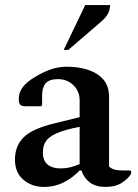

<svg xmlns="http://www.w3.org/2000/svg" viewBox="-20 -727 544 757"><path d="M153 10Q105 10 71.5 -19Q38 -48 39 -101Q40 -153 74 -186.5Q108 -220 200 -242L294 -265V-331Q294 -368 269 -391.5Q244 -415 209 -415Q174 -415 160 -398.5Q146 -382 146 -351V-312L141 -308H81Q66 -308 60 -314Q54 -320 54 -338Q54 -385 114 -421Q146 -441 177.5 -452.5Q209 -464 244 -464Q288 -464 326 -452Q364 -440 387 -414Q410 -388 410 -344V-71Q424 -55 461 -55H494L497 -52V-42Q485 -22 460 -6Q435 10 396 10Q358 10 334.5 -7.5Q311 -25 301 -55H294Q268 -27 232 -8.5Q196 10 153 10ZM149 -126Q149 -94 167.5 -78.5Q186 -63 219 -63Q238 -63 255.5 -67Q273 -71 294 -80V-227Q232 -215 201 -200.5Q170 -186 159.5 -168Q149 -150 149 -126ZM231 -530 316 -707H414Q414 -690 406.5 -674.5Q399 -659 377 -640L249 -530Z"/></svg>

Font: Spectral SemiBold
Style: Regular
Weight: 600
Designer: Jean-Baptiste Levee
Foundry: Production Type
Version: Version 2.001